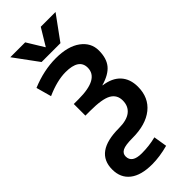

<svg xmlns="http://www.w3.org/2000/svg" viewBox="-367 -1017 1301 1301"><g transform="rotate(-45 283.5 -366.5)"><path d="M8.8 63.5Q8.8 -102.5 239.3 -102.5Q314.5 -102.5 352.5 -132.3Q390.6 -162.1 390.6 -216.8Q390.6 -271.5 344.7 -297.4Q298.8 -323.2 184.6 -323.2H138.7V-434.6H184.6Q379.9 -434.6 379.9 -542Q379.9 -627 252 -627Q170.9 -627 67.4 -581.1L37.1 -690.4Q156.2 -740.2 271.5 -740.2Q386.7 -740.2 451.2 -692.9Q515.6 -645.5 515.6 -570.8Q515.6 -496.1 480.5 -453.1Q445.3 -410.2 366.2 -387.7V-385.7Q446.3 -375 487.8 -329.6Q529.3 -284.2 529.3 -210Q529.3 -106.4 457 -48.3Q384.8 9.8 255.9 9.8Q188.5 9.8 162.1 23.4Q135.7 37.1 135.7 65.4Q135.7 127.9 228.5 127.9Q298.8 127.9 365.2 111.3L380.9 208Q297.9 230.5 225.6 230.5Q120.1 230.5 64.5 187Q8.8 143.6 8.8 63.5ZM58.6 -962.9H201.2L275.4 -841.8H277.3L350.6 -962.9H492.2L366.2 -790H185.5Z"/></g></svg>

Font: GenEi M Gothic v2 Bold
Style: Regular
Weight: 700
Version: Version 2.0